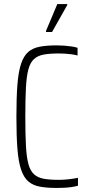

<svg xmlns="http://www.w3.org/2000/svg" viewBox="-20 -920 442 948"><path d="M261 8Q211 8 176.5 1.5Q142 -5 119.5 -24.5Q97 -44 84 -83Q71 -122 66 -185.5Q61 -249 61 -344Q61 -439 66 -502.5Q71 -566 84 -605Q97 -644 119.5 -663.5Q142 -683 176.5 -689.5Q211 -696 261 -696Q279 -696 298 -694.5Q317 -693 334 -690.5Q351 -688 363 -684V-646Q348 -650 332.5 -652Q317 -654 302 -655Q287 -656 270 -656Q225 -656 195.5 -650.5Q166 -645 147.5 -628Q129 -611 120 -577Q111 -543 108 -486.5Q105 -430 105 -344Q105 -258 108 -201.5Q111 -145 120 -111Q129 -77 147.5 -60Q166 -43 195.5 -37.5Q225 -32 270 -32Q295 -32 320.5 -35Q346 -38 365 -42V-3Q351 1 334 3.5Q317 6 299 7Q281 8 261 8ZM207 -762V-767L263 -900H312V-895L237 -762Z"/></svg>

Font: Saira Condensed ExtraLight
Style: Regular
Weight: 250
Width: 3
Designer: Hector Gatti with collaboration of the Omnibus-Type team
Foundry: Omnibus-Type
Version: Version 1.101